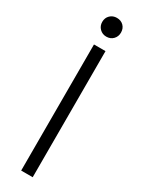

<svg xmlns="http://www.w3.org/2000/svg" viewBox="-228 -894 692 923"><g transform="rotate(30 118.0 -433.0)"><path d="M150 0H86V-700H150ZM118 -762Q96 -762 81 -777Q66 -792 66 -814Q66 -837 81 -851.5Q96 -866 118 -866Q141 -866 155.5 -851.5Q170 -837 170 -814Q170 -792 155.5 -777Q141 -762 118 -762Z"/></g></svg>

Font: Space Grotesk Variable Light
Style: Regular
Weight: 300
Designer: Florian Karsten
Foundry: Florian Karsten
Version: Version 2.000